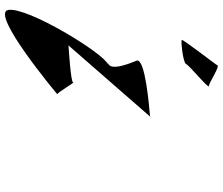

<svg xmlns="http://www.w3.org/2000/svg" viewBox="-82 -894 898 774"><g transform="rotate(90 367.0 -507.0)"><path d="M20 -92C32 -14 360 -289 360 -289C353 -289 310 -364 312 -353C314 -343 171 -335 163 -334L450 -663C408 -659 219 -644 224 -610C224 -608 278 -493 228 -493H239C194 -475 8 -170 20 -92ZM141 -791C142 -786 234 -796 238 -808C242 -820 340 -900 327 -900C314 -900 247 -946 243 -934C238 -924 140 -799 141 -791ZM450 -663C460 -664 462 -664 451 -664Z"/></g></svg>

Font: Ampere
Style: RevIta
Weight: 400
Version: Version 1